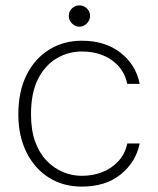

<svg xmlns="http://www.w3.org/2000/svg" viewBox="-20 -680 586 712"><path d="M283 12Q214 12 161 -21.5Q108 -55 78 -115.5Q48 -176 48 -256Q48 -341 78.5 -402Q109 -463 162.5 -496Q216 -529 283 -529Q370 -529 427 -484.5Q484 -440 498 -369H452Q440 -425 394.5 -457Q349 -489 283 -489Q233 -489 190 -463.5Q147 -438 121 -387Q95 -336 95 -256Q95 -197 110.5 -154.5Q126 -112 153 -84Q180 -56 213.5 -42Q247 -28 283 -28Q325 -28 360 -42Q395 -56 419.5 -83Q444 -110 452 -148H498Q484 -79 428 -33.5Q372 12 283 12ZM274 -581Q259 -581 247 -593Q235 -605 235 -621Q235 -637 246.5 -648.5Q258 -660 274 -660Q291 -660 302.5 -648.5Q314 -637 314 -621Q314 -605 302 -593Q290 -581 274 -581Z"/></svg>

Font: DM Sans 11pt ExtraLight
Style: Regular
Weight: 250
Version: Version 4.004;gftools[0.9.30]